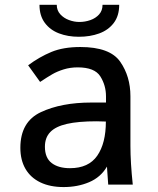

<svg xmlns="http://www.w3.org/2000/svg" viewBox="-20 -748 640 778"><path d="M62.5 -149Q62.5 -254.5 145.5 -293.5Q228.5 -332.5 350 -332.5H409.5V-357.5Q409.5 -402 386.5 -438.5Q363.5 -475 295 -475Q264.5 -475 238 -466.8Q211.5 -458.5 192 -447.2Q172.5 -436 142.5 -416L94 -483.5Q140 -517.5 188.2 -537.5Q236.5 -557.5 305.5 -557.5Q425.5 -557.5 467 -498Q508.5 -438.5 508.5 -358V-156.5Q508.5 -89.5 518 0H418.5Q416.5 -21.5 414.5 -56.5L413.5 -73Q388 -29.5 341.2 -9.8Q294.5 10 238 10Q183 10 143.5 -9Q104 -28 83.2 -63.8Q62.5 -99.5 62.5 -149ZM409 -255.5 371 -256.5Q297 -256.5 251.2 -246Q205.5 -235.5 183.8 -213Q162 -190.5 162 -153.5Q162 -108.5 189.2 -87.5Q216.5 -66.5 263.5 -66.5Q339 -66.5 374 -117Q409 -167.5 409 -255.5ZM140 -728.5H210Q210 -706 224.2 -690.2Q238.5 -674.5 259.5 -666.8Q280.5 -659 301.5 -659Q324.5 -659 346 -666.5Q367.5 -674 381.5 -689.5Q395.5 -705 395.5 -728.5H463Q463 -684 441 -655Q419 -626 382 -612.5Q345 -599 299.5 -599Q255 -599 219 -612.8Q183 -626.5 161.5 -655.5Q140 -684.5 140 -728.5Z"/></svg>

Font: JuliaMono Medium
Style: Regular
Weight: 500
Monospace: yes
Designer: cormullion
Foundry: corm
Version: Version 0.054; ttfautohint (v1.8.4)